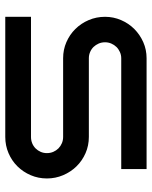

<svg xmlns="http://www.w3.org/2000/svg" viewBox="58 -648 590 747"><g transform="rotate(90 353.5 -275.0)"><path d="M674.8 -162.1Q674.8 -128.4 662.1 -98.9Q649.4 -69.3 627.7 -47.4Q606 -25.4 576.4 -12.7Q546.9 0 513.2 0H45.9V-100.1H513.2Q526.4 -100.1 537.8 -104.7Q549.3 -109.4 557.9 -117.9Q566.4 -126.5 571.3 -137.7Q576.2 -148.9 576.2 -162.1Q576.2 -175.3 571.3 -186.8Q566.4 -198.2 557.9 -206.8Q549.3 -215.3 537.8 -220.2Q526.4 -225.1 513.2 -225.1H207Q173.8 -225.1 144.5 -237.8Q115.2 -250.5 93.3 -272.7Q71.3 -294.9 58.6 -324.7Q45.9 -354.5 45.9 -388.2Q45.9 -420.9 58.6 -450.4Q71.3 -480 93.3 -502Q115.2 -523.9 144.5 -536.9Q173.8 -549.8 207 -549.8H638.2V-451.2H207Q194.3 -451.2 182.9 -446Q171.4 -440.9 163.1 -432.4Q154.8 -423.8 149.9 -412.4Q145 -400.9 145 -388.2Q145 -375 149.9 -363.5Q154.8 -352.1 163.1 -343.5Q171.4 -335 182.9 -330.1Q194.3 -325.2 207 -325.2H513.2Q546.9 -325.2 576.4 -312.3Q606 -299.3 627.7 -277.1Q649.4 -254.9 662.1 -225.1Q674.8 -195.3 674.8 -162.1Z"/></g></svg>

Font: Bruno Ace SC
Style: Regular
Weight: 400
Designer: Astigmatic (AOETI)
Foundry: Astigmatic (AOETI)
Version: Version 1.000